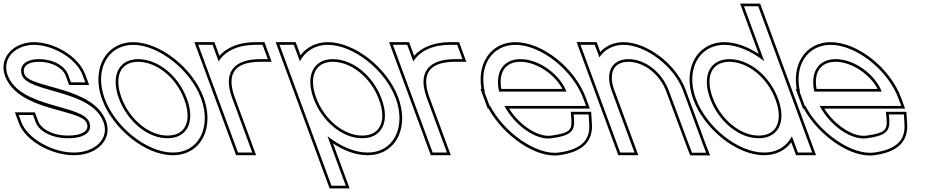

<svg xmlns="http://www.w3.org/2000/svg" viewBox="-155 -834 5190 1075"><path d="M307.7 -413 322.4 -373H242.4L227.7 -413C208.5 -465 145.9 -502 64.5 -503C-15.5 -503 -50.1 -464 -32.3 -413C4.6 -313 357.8 -334 424.7 -150C459 -57 375.7 21 257.4 20C140.4 20 -1 -57 -35.3 -150L-50.1 -190H29.9L44.7 -150C63.5 -99 136.2 -59 227.9 -60C320.9 -60 364.9 -98 344.7 -150C307.8 -250 -42.7 -227 -112.3 -413C-146.2 -505 -70.6 -582 35 -583C143 -583 273.8 -505 307.7 -413ZM321.8 -418.2C284.9 -518.1 148.7 -598 34.9 -598C9.1 -597.8 -14.9 -593.3 -36.6 -585.3C-110.4 -558.1 -155.9 -487.8 -126.4 -407.7C-52 -209 301 -225 330.7 -144.7C333.4 -137.7 334.5 -131.8 334.5 -126.4C334.7 -101.2 305.6 -75 227.8 -75C139.4 -74 74.2 -113.3 58.8 -155.2L40.4 -205H-71.6L-49.4 -144.8C-11.9 -43.1 135.6 35 257.3 35C288.9 35.3 318.5 30.2 344.5 20.6C420.8 -7.4 467.8 -76.5 438.8 -155.1C367.3 -351.8 11.2 -338.4 -18.2 -418.1C-20.6 -425 -21.8 -431.9 -21.9 -437.7C-22.1 -463.8 0.8 -488 64.4 -488C141.8 -487 197.4 -451.7 213.6 -407.8L232 -358H344Z M431 -282C372.4 -441 446.4 -582 590 -583C735 -583 913.7 -440 971 -282C1030 -122 958.7 21 812.4 20C667.4 20 490 -122 431 -282ZM511 -282C558.9 -152 675.2 -59 782.9 -60C891.9 -60 940.3 -151 891 -282C843.4 -411 729.9 -502 619.5 -503C510.5 -503 463.4 -411 511 -282ZM416.9 -276.8C477.8 -111.7 658.9 35 812.3 35C838.3 35.2 862.6 31 884.4 23.1C994.5 -17 1035.9 -149.4 985.1 -287.1C925.9 -450.4 743.5 -598 590 -598C564.8 -597.8 541.6 -593.7 520.5 -586C410.5 -546 366 -414.8 416.9 -276.8ZM525.1 -287.2C513.1 -319.5 507.6 -349 507.5 -374.6C507.3 -445.6 546.9 -488 619.4 -488C721.7 -487.1 831 -401.3 876.9 -276.8C889.5 -243.4 895.3 -213.3 895.3 -187.4C895.5 -116.7 855.5 -75 782.8 -75C683.5 -74.1 571.4 -161.6 525.1 -287.2Z M1069.3 -490C1105.9 -549.8 1179.6 -583 1275 -583H1315L1344.5 -503H1304.5C1157.1 -503 1091.5 -432.5 1144.2 -286.8L1146 -282L1160.8 -242L1242.6 -20L1257.4 20H1177.4L1162.6 -20L1080.8 -242L1066 -282C1065.5 -283.3 1065 -284.6 1064.6 -285.9L969.8 -543L955 -583H1035L1049.8 -543ZM1073.7 -521.3 1045.5 -598H933.5L1050.5 -280.7C1051 -279.4 1051.5 -278.1 1051.9 -276.8L1166.9 35H1278.9L1158.3 -291.9C1146.7 -324.1 1141.3 -352 1141.2 -375.3C1140.9 -449.8 1193.8 -488 1304.5 -488H1366L1325.5 -598H1275C1188.5 -598 1116.6 -570.9 1073.7 -521.3Z M1524.1 -490.6C1553 -546.5 1607.7 -582.5 1680 -583C1825 -583 2003.7 -440 2061 -282C2120 -122 2048.7 21 1902.4 20C1829.6 20 1748.6 -15.8 1678.6 -71.7L1766.2 166L1781 206H1701L1686.2 166L1521 -282L1424.8 -543L1410 -583H1490L1504.8 -543ZM1601 -282C1648.9 -152 1765.2 -59 1872.9 -60C1981.9 -60 2030.3 -151 1981 -282C1933.4 -411 1819.9 -502 1709.5 -503C1600.5 -503 1553.4 -411 1601 -282ZM1527.6 -524.4 1500.5 -598H1388.5L1690.5 221H1802.5L1709.7 -30.6C1773 10.6 1838.8 35 1902.3 35C1928.3 35.2 1952.6 31 1974.4 23.1C2084.5 -17 2125.9 -149.4 2075.1 -287.1C2015.9 -450.4 1833.5 -598 1679.9 -598C1614.3 -597.5 1561.5 -569.4 1527.6 -524.4ZM1615.1 -287.2C1603.1 -319.5 1597.6 -349 1597.5 -374.6C1597.3 -445.6 1636.9 -488 1709.4 -488C1811.7 -487.1 1921 -401.3 1966.9 -276.8C1979.5 -243.4 1985.3 -213.3 1985.3 -187.4C1985.5 -116.7 1945.5 -75 1872.8 -75C1773.5 -74.1 1661.4 -161.6 1615.1 -287.2Z M2159.3 -490C2195.9 -549.8 2269.6 -583 2365 -583H2405L2434.5 -503H2394.5C2247.1 -503 2181.5 -432.5 2234.2 -286.8L2236 -282L2250.8 -242L2332.6 -20L2347.4 20H2267.4L2252.6 -20L2170.8 -242L2156 -282C2155.5 -283.3 2155 -284.6 2154.6 -285.9L2059.8 -543L2045 -583H2125L2139.8 -543ZM2163.7 -521.3 2135.5 -598H2023.5L2140.5 -280.7C2141 -279.4 2141.5 -278.1 2141.9 -276.8L2256.9 35H2368.9L2248.3 -291.9C2236.7 -324.1 2231.3 -352 2231.2 -375.3C2230.9 -449.8 2283.8 -488 2394.5 -488H2456L2415.5 -598H2365C2278.5 -598 2206.6 -570.9 2163.7 -521.3Z M2639.5 -321H3016.6C2983.4 -411 2869.9 -502 2759.5 -503C2662.1 -503 2614.9 -429.5 2639.5 -321ZM2589.3 -241H2586.1L2571.4 -281L2556.6 -321H2559.2C2525 -464.5 2598.4 -582.1 2730 -583C2875 -583 3052.4 -441 3111.4 -281L3126.1 -241H3086.1H2669.3C2727.5 -130.8 2846.7 -46.6 2933.9 -60H2934.9C3042.3 -75 3063.1 -100 3059.2 -165L3056.8 -193H3140.8L3144 -141C3150.1 -54 3105.7 2 2974.4 20C2847.8 37.4 2665.4 -94.1 2589.3 -241ZM2651.8 -336C2649.1 -351.2 2648.1 -362.5 2648.1 -374.8C2648.1 -445.9 2687.2 -488 2759.4 -488C2854.2 -487.1 2954.6 -412.6 2993.7 -336ZM2580.3 -226C2661.4 -78 2842.2 53.3 2976.4 34.9C3112.1 16.3 3165.7 -46.4 3159 -142L3154.9 -208H3040.5L3044.2 -163.9C3047.6 -107.6 3037.1 -89.6 2933.8 -75H2932.7L2931.6 -74.8C2859.9 -63.8 2754.8 -130.9 2695.2 -226H3147.6L3125.4 -286.2C3064.5 -451.3 2883.5 -598 2730 -598C2717.1 -597.9 2705 -596.8 2693.2 -594.7C2578.1 -574.5 2518 -464 2540.8 -336H2535.1L2575.7 -226Z M3201 -512.6C3228.6 -555.4 3275.6 -582.5 3335 -583C3462 -583 3621 -461 3669.8 -326L3782.6 -20L3798.7 21H3719.7L3704 -19L3589.8 -326C3551.4 -430 3457.9 -502 3364.5 -503C3271.5 -503 3231.4 -430 3269.8 -326L3284.5 -286L3382.6 -20L3397.4 20H3317.4L3302.6 -20L3204.5 -286L3189.8 -326L3109.8 -543L3095 -583H3175L3189.8 -543ZM3205.7 -543.2 3185.5 -598H3073.5L3306.9 35H3418.9L3283.9 -331.2C3274.6 -356.2 3270.4 -378.8 3270.3 -398.4C3270.1 -454.4 3302.3 -488 3364.4 -488C3450.1 -487.1 3539.2 -419.9 3575.7 -320.8L3690 -13.6L3709.5 36H3820.8L3796.6 -25.3L3683.9 -331.1C3633 -471.8 3470.2 -598 3334.9 -598C3281.4 -597.6 3236.5 -576.6 3205.7 -543.2Z M3741 -282C3682.4 -441 3756.4 -582 3900 -583C3972.6 -583 4053.7 -547.1 4123.8 -491.5L4025.1 -759L4010.3 -799H4090.3L4105.1 -759L4279.6 -285.7L4281 -282L4377.6 -20L4392.4 20H4312.4L4297.6 -20L4278.9 -70.9C4250.2 -15.1 4195.7 20.5 4122.4 20C3977.4 20 3800 -122 3741 -282ZM3821 -282C3868.9 -152 3985.2 -59 4092.9 -60C4200.6 -60 4249.1 -148.8 4202.8 -277.3L4201 -282C4153.4 -411 4039.9 -502 3929.5 -503C3820.5 -503 3773.4 -411 3821 -282ZM3726.9 -276.8C3787.8 -111.7 3968.9 35 4122.3 35C4188.6 35.5 4241.9 7.4 4275.4 -37L4301.9 35H4413.9L4100.8 -814H3988.8L4092.7 -532.4C4030.8 -572.8 3963.5 -598 3900 -598C3874.8 -597.8 3851.6 -593.7 3830.5 -586C3720.5 -546 3676 -414.8 3726.9 -276.8ZM3835.1 -287.2C3823.1 -319.5 3817.6 -349 3817.5 -374.6C3817.3 -445.6 3856.9 -488 3929.4 -488C4031.7 -487.1 4141 -401.3 4186.9 -276.8L4188.7 -272.1C4200 -240.7 4205.3 -212 4205.3 -187.2C4205.4 -116.6 4165.4 -75 4092.8 -75C3993.5 -74.1 3881.4 -161.6 3835.1 -287.2Z M4404.5 -321H4781.6C4748.4 -411 4634.9 -502 4524.5 -503C4427.1 -503 4379.9 -429.5 4404.5 -321ZM4354.3 -241H4351.1L4336.4 -281L4321.6 -321H4324.2C4290 -464.5 4363.4 -582.1 4495 -583C4640 -583 4817.4 -441 4876.4 -281L4891.1 -241H4851.1H4434.3C4492.5 -130.8 4611.7 -46.6 4698.9 -60H4699.9C4807.3 -75 4828.1 -100 4824.2 -165L4821.8 -193H4905.8L4909 -141C4915.1 -54 4870.7 2 4739.4 20C4612.8 37.4 4430.4 -94.1 4354.3 -241ZM4416.8 -336C4414.1 -351.2 4413.1 -362.5 4413.1 -374.8C4413.1 -445.9 4452.2 -488 4524.4 -488C4619.2 -487.1 4719.6 -412.6 4758.7 -336ZM4345.3 -226C4426.4 -78 4607.2 53.3 4741.4 34.9C4877.1 16.3 4930.7 -46.4 4924 -142L4919.9 -208H4805.5L4809.2 -163.9C4812.6 -107.6 4802.1 -89.6 4698.8 -75H4697.7L4696.6 -74.8C4624.9 -63.8 4519.8 -130.9 4460.2 -226H4912.6L4890.4 -286.2C4829.5 -451.3 4648.5 -598 4495 -598C4482.1 -597.9 4470 -596.8 4458.2 -594.7C4343.1 -574.5 4283 -464 4305.8 -336H4300.1L4340.7 -226Z"/></svg>

Font: Nordica Plus
Style: NordicaClassicLightOpOblOl
Weight: 300
Version: Version 1.01